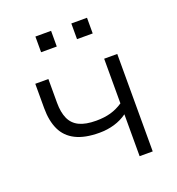

<svg xmlns="http://www.w3.org/2000/svg" viewBox="-128 -805 838 909"><g transform="rotate(-20 291.0 -350.5)"><path d="M421 0V-211Q392 -190 356.5 -179.5Q321 -169 281 -169Q208 -169 162 -192Q116 -215 95 -259.5Q74 -304 74 -368V-491H140V-371Q140 -323 154.5 -291Q169 -259 201 -243.5Q233 -228 286 -228Q327 -228 359 -237Q391 -246 421 -266V-491H487V0ZM332 -622V-701H411V-622ZM151 -622V-701H230V-622Z"/></g></svg>

Font: Nunito Sans 9pt Light
Style: Regular
Weight: 300
Version: Version 3.101;gftools[0.9.27]